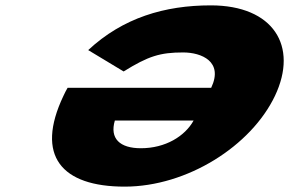

<svg xmlns="http://www.w3.org/2000/svg" viewBox="-20 -682 1082 719"><path d="M233.1 -353.1C228.3 -345.6 221.8 -331.9 217.6 -323.1C110.6 -98.1 210.7 16.9 446.7 16.9C681.1 16.9 920.5 -135.6 1009.7 -323.1C1098.2 -509.4 1003.8 -661.9 769.4 -661.9C597 -661.9 440.4 -615.6 310.3 -494.4L443 -414.4C535.4 -471.9 579.7 -485.6 665.9 -485.6C734 -485.6 817.8 -451.9 770.8 -353.1ZM705 -230.6C672.5 -171.9 599.7 -126.9 507.5 -126.9C428.8 -126.9 390.1 -163.1 410.1 -230.6Z"/></svg>

Font: Hussar
Style: BdSuprExtOblFive
Weight: 700
Foundry: Cannot Into Space Fonts
Version: Version 2.00